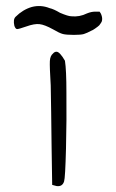

<svg xmlns="http://www.w3.org/2000/svg" viewBox="-20 -625 390 645"><path d="M158.2 -445.3Q163.1 -451.2 169.9 -451.2Q180.7 -451.2 198.2 -420.9Q203.1 -389.6 203.1 -314.5Q204.1 -224.6 201.7 -126Q199.2 -27.3 195.3 -15.6Q189.5 2.9 169.9 0L155.3 -3.9L153.3 -133.8Q153.3 -172.9 151.9 -247.6Q150.4 -322.3 150.4 -337.9Q146.5 -402.3 147.5 -419.9Q148.4 -437.5 158.2 -445.3ZM86.9 -601.6Q117.2 -609.4 146.5 -597.7Q160.2 -594.7 181.6 -582Q209 -570.3 219.7 -570.3Q247.1 -567.4 272.5 -580.1Q287.1 -585.9 299.8 -585.9H314.5L318.4 -580.1Q323.2 -570.3 323.2 -561.5Q323.2 -558.6 322.8 -556.6Q322.3 -554.7 321.8 -552.7Q321.3 -550.8 320.3 -549.8Q319.3 -548.8 317.4 -545.4Q315.4 -542 313.5 -540Q309.6 -536.1 299.8 -529.3Q290 -522.5 288.1 -522.5Q271.5 -513.7 261.7 -510.7Q252 -507.8 228.5 -507.8Q203.1 -507.8 191.4 -510.7Q179.7 -513.7 158.2 -526.4Q129.9 -542 112.8 -543.9Q95.7 -545.9 68.4 -536.1Q43 -527.3 37.6 -527.3Q32.2 -527.3 28.3 -538.1Q23.4 -559.6 32.2 -568.4Q56.6 -592.8 86.9 -601.6Z"/></svg>

Font: JasonHandwriting1
Style: Regular
Weight: 400
Version: Version 1.48.20